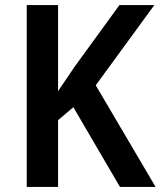

<svg xmlns="http://www.w3.org/2000/svg" viewBox="-20 -734 631 754"><path d="M591 0H451L268 -313L208 -262V0H85V-714H208V-376Q222 -397 238.5 -421Q255 -445 273 -472L449 -714H586L356 -399Z"/></svg>

Font: Noto Sans Sinhala UI SemiCondensed SemiBold
Style: Regular
Weight: 600
Width: 4
Designer: Jelle Bosma - Monotype Design Team
Foundry: Monotype Imaging Inc.
Version: Version 2.006; ttfautohint (v1.8.4.7-5d5b)